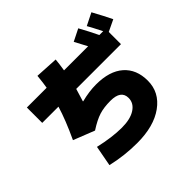

<svg xmlns="http://www.w3.org/2000/svg" viewBox="-207 -1097 1414 1414"><g transform="rotate(-45 500.0 -390.0)"><path d="M80 -530V-690H286Q293 -729 300 -800L480 -790Q477 -753 467 -690H718Q716 -694 666 -788L760 -835Q801 -761 835 -690H875Q836 -767 816 -802L912 -850Q958 -766 990 -700L900 -657V-530H434Q420 -480 404 -431L406 -429Q488 -450 560 -450Q700 -450 775 -384Q850 -318 850 -200Q850 -79 747 -4.5Q644 70 470 70Q338 70 210 40L240 -120Q370 -90 470 -90Q559 -90 609.5 -123Q660 -156 660 -210Q660 -290 550 -290Q482 -290 432.5 -274.5Q383 -259 315 -215L150 -280Q217 -423 249 -530Z"/></g></svg>

Font: M PLUS 1p Black
Style: Regular
Weight: 900
Version: Version 1.061